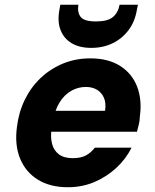

<svg xmlns="http://www.w3.org/2000/svg" viewBox="-20 -774 652 806"><path d="M265 12Q191 12 139.5 -19.5Q88 -51 64.5 -108Q41 -165 51 -240Q58 -301 83.5 -354Q109 -407 150 -446Q191 -485 244 -507Q297 -529 359 -529Q434 -529 484 -497.5Q534 -466 555.5 -410.5Q577 -355 567 -284Q567 -269 563 -252.5Q559 -236 555 -221H152L168 -309H421Q426 -341 416.5 -363Q407 -385 387.5 -397Q368 -409 340 -409Q308 -409 279.5 -393Q251 -377 231 -345.5Q211 -314 202 -266L197 -236Q191 -199 198.5 -170.5Q206 -142 227.5 -126Q249 -110 285 -110Q320 -110 341.5 -122Q363 -134 378 -154H532Q509 -107 468.5 -69.5Q428 -32 376.5 -10Q325 12 265 12ZM363 -573Q314 -573 281 -592.5Q248 -612 234 -648.5Q220 -685 230 -736L233 -754H309Q304 -721 319 -702.5Q334 -684 383 -684Q432 -684 454 -702.5Q476 -721 482 -754H559L555 -735Q547 -684 520 -648Q493 -612 453 -592.5Q413 -573 363 -573Z"/></svg>

Font: DM Sans 11pt Black
Style: Italic
Weight: 900
Italic angle: -10°
Version: Version 4.004;gftools[0.9.30]